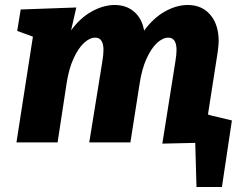

<svg xmlns="http://www.w3.org/2000/svg" viewBox="-20 -571 982 770"><path d="M826 -108 910 -88 870 179H768L763 2L631 5L683 -322Q688 -352 688 -370Q688 -420 655 -420Q633 -420 610 -399Q587 -378 568 -336.5Q549 -295 540 -236L503 0H338L390 -322Q395 -352 395 -370Q395 -420 362 -420Q340 -420 317 -399Q294 -378 275 -336.5Q256 -295 247 -236L211 0H46L112 -424L49 -447L63 -533L286 -541L265 -449Q301 -499 348 -525Q395 -551 440 -551Q487 -551 518.5 -523.5Q550 -496 558 -448Q595 -499 641.5 -525Q688 -551 733 -551Q790 -551 823.5 -511.5Q857 -472 857 -406Q857 -392 853 -362L814 -112Z"/></svg>

Font: Bitter Pro ExtraBold
Style: Italic
Weight: 800
Italic angle: -9°
Designer: Sol Matas, and Bitter project Authors
Foundry: Sol Matas
Version: Version 1.010